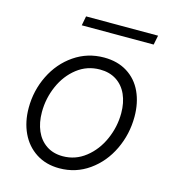

<svg xmlns="http://www.w3.org/2000/svg" viewBox="-104 -765 769 859"><g transform="rotate(15 280.5 -336.0)"><path d="M46.9 -218.3Q46.9 -298.3 81.3 -368.4Q115.7 -438.5 177.2 -480.7Q238.8 -522.9 315.4 -522.9Q377.9 -522.9 423.1 -494.6Q468.3 -466.3 491.5 -416Q514.6 -365.7 514.6 -301.8Q514.6 -221.2 480.7 -149.9Q446.8 -78.6 385.7 -35.4Q324.7 7.8 248.5 7.8Q186.5 7.8 140.9 -21.7Q95.2 -51.3 71 -102.5Q46.9 -153.8 46.9 -218.3ZM453.1 -301.8Q453.1 -350.1 436.5 -387.5Q419.9 -424.8 387.9 -445.6Q356 -466.3 311.5 -466.3Q252 -466.3 205.8 -430.4Q159.7 -394.5 134.3 -336.7Q108.9 -278.8 108.9 -215.3Q108.9 -166.5 125.2 -128.9Q141.6 -91.3 173.3 -69.8Q205.1 -48.3 249.5 -48.3Q308.1 -48.3 354.7 -85Q401.4 -121.6 427.2 -180.2Q453.1 -238.8 453.1 -301.8ZM189 -679.7H522.5L513.7 -636.2H180.7Z"/></g></svg>

Font: Reddit Sans Vanilla Light
Style: Italic
Weight: 300
Italic angle: -11.25°
Designer: Stephen Hutchings
Version: Version 1.013